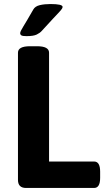

<svg xmlns="http://www.w3.org/2000/svg" viewBox="-20 -931 524 951"><path d="M163 -702Q223 -702 223 -670V-131H446Q476 -131 476 -81V-50Q476 0 446 0H109Q69 0 69 -40V-670Q69 -702 129 -702ZM230 -911Q290 -911 290 -897Q290 -893 287 -888Q284 -883 274 -872Q264 -861 243 -839Q222 -817 186 -777Q178 -768 162 -760Q146 -752 111 -752Q93 -752 86.5 -755.5Q80 -759 80 -767Q80 -775 95 -799Q110 -823 145 -884Q154 -900 177 -905.5Q200 -911 230 -911Z"/></svg>

Font: Asap VF Beta
Style: Regular
Weight: 400
Designer: Pablo Cosgaya
Foundry: Pablo Cosgaya
Version: Version 1.007